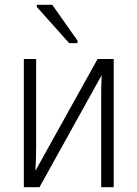

<svg xmlns="http://www.w3.org/2000/svg" viewBox="-20 -777 570 797"><path d="M267 -598H302V-608L197 -757H133V-748ZM79 0H144L402 -465C400 -429 400 -394 400 -359V0H452V-532H385L127 -68C129 -104 130 -135 130 -169V-532H79Z"/></svg>

Font: Noto Sans Mono Condensed Light
Style: Regular
Weight: 300
Width: 3
Designer: Monotype Design Team
Foundry: Monotype Imaging Inc.
Version: Version 2.014